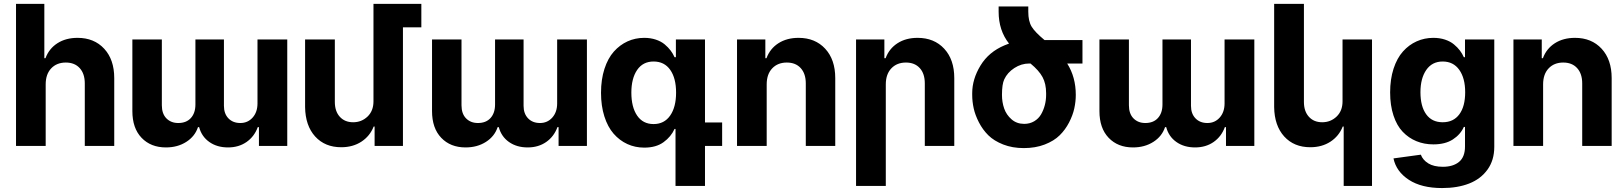

<svg xmlns="http://www.w3.org/2000/svg" viewBox="-20 -747 8308 983"><path d="M213.9 -314.9V0H62V-727.1H207V-449.2H212.9Q231 -498 273.9 -525.6Q316.9 -553.2 377 -553.2Q461.9 -553.2 513.4 -497.6Q564.9 -441.9 564.9 -347.2V0H414.1V-319.8Q414.1 -369.6 388.2 -398.2Q362.3 -426.8 316.9 -426.8Q270.5 -426.8 242.2 -397Q213.9 -367.2 213.9 -314.9Z M1298.3 -544.9H1450.7V0H1305.7V-96.2H1299.8Q1282.2 -47.9 1242.2 -20Q1202.1 7.8 1147.5 7.8Q1091.3 7.8 1051.8 -20Q1012.2 -47.9 999.5 -96.2H993.7Q978 -48.8 933.6 -20.5Q889.2 7.8 829.6 7.8Q752 7.8 704.8 -41.5Q657.7 -90.8 657.7 -178.2V-544.9H808.6V-208Q808.6 -164.6 832 -140.9Q855.5 -117.2 892.6 -117.2Q934.1 -117.2 957.3 -142.8Q980.5 -168.5 980.5 -211.9V-544.9H1126.5V-205.1Q1126.5 -165 1149.4 -141.1Q1172.4 -117.2 1210.4 -117.2Q1248.5 -117.2 1273.4 -145Q1298.3 -172.9 1298.3 -217.8Z M2137.2 -727.1V-606.9H2043V0H1897.9V-99.1H1893.1Q1874 -50.3 1830.3 -21.7Q1786.6 6.8 1727.1 6.8Q1643.6 6.8 1593.5 -48.3Q1543.5 -103.5 1542 -198.2V-544.9H1694.3V-225.1Q1694.3 -177.2 1719.7 -149.2Q1745.1 -121.1 1788.1 -121.1Q1831.1 -121.1 1861.6 -150.1Q1892.1 -179.2 1892.1 -228V-231.9V-727.1Z M2832.5 -544.9H2984.9V0H2839.8V-96.2H2834Q2816.4 -47.9 2776.4 -20Q2736.3 7.8 2681.6 7.8Q2625.5 7.8 2585.9 -20Q2546.4 -47.9 2533.7 -96.2H2527.8Q2512.2 -48.8 2467.8 -20.5Q2423.3 7.8 2363.8 7.8Q2286.1 7.8 2239 -41.5Q2191.9 -90.8 2191.9 -178.2V-544.9H2342.8V-208Q2342.8 -164.6 2366.2 -140.9Q2389.6 -117.2 2426.8 -117.2Q2468.3 -117.2 2491.5 -142.8Q2514.6 -168.5 2514.6 -211.9V-544.9H2660.6V-205.1Q2660.6 -165 2683.6 -141.1Q2706.5 -117.2 2744.6 -117.2Q2782.7 -117.2 2807.6 -145Q2832.5 -172.9 2832.5 -217.8Z M3589.4 205.1H3438.5V-86.9H3433.6Q3415.5 -46.9 3377.2 -19Q3338.9 8.8 3278.3 8.8Q3231.9 8.8 3191.9 -9.5Q3151.9 -27.8 3121.6 -62.5Q3091.3 -97.2 3074.2 -151.1Q3057.1 -205.1 3057.1 -272Q3057.1 -340.3 3074.7 -394.5Q3092.3 -448.7 3122.8 -482.9Q3153.3 -517.1 3192.9 -535.2Q3232.4 -553.2 3278.3 -553.2Q3310.5 -553.2 3337.6 -544.2Q3364.7 -535.2 3383.1 -519.8Q3401.4 -504.4 3413.3 -488.5Q3425.3 -472.7 3433.6 -454.1H3440.4V-544.9H3589.4V-120.1H3677.2V0H3589.4ZM3441.4 -272.9Q3441.4 -346.7 3411.4 -389.4Q3381.3 -432.1 3326.2 -432.1Q3271.5 -432.1 3241.9 -388.7Q3212.4 -345.2 3212.4 -272.9Q3212.4 -198.7 3241.9 -155.3Q3271.5 -111.8 3326.2 -111.8Q3380.9 -111.8 3411.1 -155.3Q3441.4 -198.7 3441.4 -272.9Z M3905.3 -314.9V0H3753.4V-544.9H3898.4V-449.2H3904.3Q3922.4 -498 3965.3 -525.6Q4008.3 -553.2 4068.4 -553.2Q4153.3 -553.2 4204.8 -497.6Q4256.3 -441.9 4256.3 -347.2V0H4105.5V-319.8Q4105.5 -369.6 4079.6 -398.2Q4053.7 -426.8 4008.3 -426.8Q3961.9 -426.8 3933.6 -397Q3905.3 -367.2 3905.3 -314.9Z M4515.1 -314.9V205.1H4362.8V-544.9H4507.8V-449.2H4514.2Q4532.2 -498 4575 -525.6Q4617.7 -553.2 4677.7 -553.2Q4762.7 -553.2 4814.2 -497.6Q4865.7 -441.9 4865.7 -347.2V0H4714.8V-319.8Q4714.8 -370.1 4689 -398.4Q4663.1 -426.8 4618.2 -426.8Q4571.8 -426.8 4543.5 -397Q4515.1 -367.2 4515.1 -314.9Z M5255.9 -421.9H5250Q5209 -421.9 5173.3 -398.7Q5137.7 -375.5 5121.6 -340.8Q5109.9 -315.9 5109.9 -261.2Q5109.9 -224.1 5121.1 -191.7Q5132.3 -159.2 5158.9 -136Q5185.5 -112.8 5223.6 -112.8Q5252.4 -112.8 5274.9 -126.2Q5297.4 -139.6 5310.1 -161.6Q5322.8 -183.6 5329.3 -209Q5335.9 -234.4 5335.9 -261.2V-270Q5335.9 -318.4 5317.6 -352.3Q5299.3 -386.2 5255.9 -421.9ZM5327.6 -542H5522V-421.9H5443.8Q5487.8 -352.5 5487.8 -261.2Q5487.8 -227.1 5480.2 -192.1Q5472.7 -157.2 5453.4 -119.9Q5434.1 -82.5 5405 -54Q5376 -25.4 5328.6 -7.1Q5281.2 11.2 5221.7 11.2Q5163.1 11.2 5116 -7.3Q5068.8 -25.9 5040 -54.4Q5011.2 -83 4991.9 -120.4Q4972.7 -157.7 4965.1 -192.4Q4957.5 -227.1 4957.5 -261.2V-270Q4957.5 -341.8 5000 -411.6Q5042.5 -481.4 5123.5 -515.1Q5127 -516.6 5134.8 -519.5Q5142.6 -522.5 5146 -523.9Q5092.8 -591.3 5092.8 -687V-713.9H5244.6V-687Q5244.6 -638.7 5261.7 -610.6Q5278.8 -582.5 5327.6 -542Z M6249.5 -544.9H6401.9V0H6256.8V-96.2H6251Q6233.4 -47.9 6193.4 -20Q6153.3 7.8 6098.6 7.8Q6042.5 7.8 6002.9 -20Q5963.4 -47.9 5950.7 -96.2H5944.8Q5929.2 -48.8 5884.8 -20.5Q5840.3 7.8 5780.8 7.8Q5703.1 7.8 5656 -41.5Q5608.9 -90.8 5608.9 -178.2V-544.9H5759.8V-208Q5759.8 -164.6 5783.2 -140.9Q5806.6 -117.2 5843.8 -117.2Q5885.3 -117.2 5908.4 -142.8Q5931.6 -168.5 5931.6 -211.9V-544.9H6077.6V-205.1Q6077.6 -165 6100.6 -141.1Q6123.5 -117.2 6161.6 -117.2Q6199.7 -117.2 6224.6 -145Q6249.5 -172.9 6249.5 -217.8Z M6853.5 -231.9V-544.9H7004.4V205.1H6859.4V-99.1H6854.5Q6835.4 -50.3 6791.7 -21.7Q6748 6.8 6688.5 6.8Q6605 6.8 6554.9 -48.3Q6504.9 -103.5 6503.4 -198.2V-727.1H6655.8V-225.1Q6655.8 -177.2 6681.2 -149.2Q6706.5 -121.1 6749.5 -121.1Q6792.5 -121.1 6823 -150.1Q6853.5 -179.2 6853.5 -228Z M7481.4 -274.9Q7481.4 -346.7 7451.2 -389.4Q7420.9 -432.1 7366.2 -432.1Q7312 -432.1 7282.2 -388.9Q7252.4 -345.7 7252.4 -274.9Q7252.4 -202.6 7281.7 -161.9Q7311 -121.1 7366.2 -121.1Q7421.4 -121.1 7451.4 -161.6Q7481.4 -202.1 7481.4 -274.9ZM7363.3 215.8Q7257.8 215.8 7193.1 173.6Q7128.4 131.3 7114.3 64L7254.4 44.9Q7264.6 72.3 7292.7 89.6Q7320.8 106.9 7367.2 106.9Q7419.4 106.9 7450 81.8Q7480.5 56.6 7480.5 2.9V-97.2H7474.6Q7457.5 -58.6 7418.5 -33.2Q7379.4 -7.8 7318.4 -7.8Q7271.5 -7.8 7231.7 -24.2Q7191.9 -40.5 7161.6 -72.3Q7131.3 -104 7114.3 -155.8Q7097.2 -207.5 7097.2 -273.9Q7097.2 -341.3 7114.7 -395.3Q7132.3 -449.2 7162.8 -483.4Q7193.4 -517.6 7233.2 -535.4Q7272.9 -553.2 7318.4 -553.2Q7351.1 -553.2 7378.2 -544.2Q7405.3 -535.2 7423.8 -519.8Q7442.4 -504.4 7454.3 -488.5Q7466.3 -472.7 7474.6 -454.1H7480.5V-544.9H7630.4V4.9Q7630.4 73.2 7595.7 121.3Q7561 169.4 7501.7 192.6Q7442.4 215.8 7363.3 215.8Z M7880.4 -314.9V0H7728.5V-544.9H7873.5V-449.2H7879.4Q7897.5 -498 7940.4 -525.6Q7983.4 -553.2 8043.5 -553.2Q8128.4 -553.2 8179.9 -497.6Q8231.4 -441.9 8231.4 -347.2V0H8080.6V-319.8Q8080.6 -369.6 8054.7 -398.2Q8028.8 -426.8 7983.4 -426.8Q7937 -426.8 7908.7 -397Q7880.4 -367.2 7880.4 -314.9Z"/></svg>

Font: Telcell.Market
Style: Bold
Weight: 700
Designer: Rasmus Andersson, Sedrak Mkrtchyan
Version: Version 3.019;git-0a5106e0b